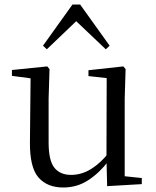

<svg xmlns="http://www.w3.org/2000/svg" viewBox="-20 -818 693 853"><path d="M261 15Q190 15 151 -29.5Q112 -74 113 -186L116 -484L138 -467L33 -481V-507L190 -523L200 -511L196 -380V-185Q196 -105 221.5 -73Q247 -41 296 -41Q343 -41 386 -68Q429 -95 465 -142L488 -103H462Q423 -51 373 -18Q323 15 261 15ZM456 9 453 -114V-116L454 -471L373 -480V-506L528 -523L538 -511L534 -380V-35L610 -27V0ZM450 -599 291 -750H346L188 -599L171 -615L302 -798H336L467 -615Z"/></svg>

Font: Noto Serif SC
Style: Regular
Weight: 400
Designer: Ryoko NISHIZUKA 西塚涼子 (kana & ideographs); Frank Grießhammer (Latin, Greek & Cyrillic); Wenlong ZHANG 张文龙 (bopomofo); San
Foundry: Adobe
Version: Version 2.002-H1;hotconv 1.1.0;makeotfexe 2.6.0